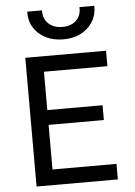

<svg xmlns="http://www.w3.org/2000/svg" viewBox="-62 -994 729 1040"><g transform="rotate(-5 302.5 -474.0)"><path d="M94 0V-700H533V-616H188V-407.5H488.5V-327H188V-84.5H536V0ZM309.5 -781.5Q254 -781.5 212.2 -802.8Q170.5 -824 147.5 -861.8Q124.5 -899.5 126 -948H206.5Q204.5 -903.5 233 -876.2Q261.5 -849 309.5 -849Q357.5 -849 385 -876.2Q412.5 -903.5 410 -948H491Q492 -899.5 468.8 -861.8Q445.5 -824 404 -802.8Q362.5 -781.5 309.5 -781.5Z"/></g></svg>

Font: Geologica Roman Light
Style: Regular
Weight: 300
Designer: Sindre Bremnes, Frode Helland
Foundry: Monokrom Skriftforlag AS
Version: Version 1.010;gftools[0.9.28]